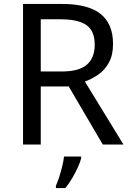

<svg xmlns="http://www.w3.org/2000/svg" viewBox="-20 -734 662 975"><path d="M294 -714Q427 -714 490.5 -663.5Q554 -613 554 -511Q554 -454 533 -416Q512 -378 479.5 -355.5Q447 -333 411 -320L607 0H502L329 -295H187V0H97V-714ZM289 -636H187V-371H294Q381 -371 421 -405.5Q461 -440 461 -507Q461 -577 419 -606.5Q377 -636 289 -636ZM392 70Q388 88 375.5 115.5Q363 143 346.5 171Q330 199 312 221H264V209Q272 192 280.5 165.5Q289 139 296 110.5Q303 82 305 61H392Z"/></svg>

Font: Noto Sans Syloti Nagri
Style: Regular
Weight: 400
Designer: Monotype Design Team
Foundry: Monotype Imaging Inc.
Version: Version 2.003; ttfautohint (v1.8.4.7-5d5b)